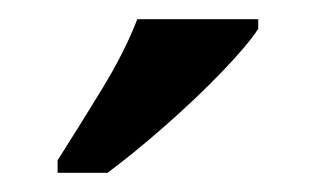

<svg xmlns="http://www.w3.org/2000/svg" viewBox="-20 -786 329 200"><path d="M40 -619Q61 -652 85.5 -692Q110 -732 123 -766H249V-756Q238 -739 211 -711Q184 -683 151.5 -654.5Q119 -626 92 -606H40Z"/></svg>

Font: Noto Serif Lao Condensed SemiBold
Style: Regular
Weight: 600
Width: 3
Designer: Monotype Design Team
Foundry: Monotype Imaging Inc.
Version: Version 2.003; ttfautohint (v1.8.4.7-5d5b)